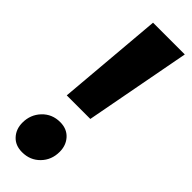

<svg xmlns="http://www.w3.org/2000/svg" viewBox="-246 -710 743 743"><g transform="rotate(45 126.0 -338.5)"><path d="M43.9 -259.8 81.1 -694.8H254.9L172.9 -259.8ZM77.1 18.1Q40 18.1 18.6 -5.4Q-2.9 -28.8 -2.9 -64Q-2.9 -107.9 26.1 -138.4Q55.2 -168.9 99.1 -168.9Q135.7 -168.9 157.5 -145.3Q179.2 -121.6 179.2 -85.9Q179.2 -41.5 150.1 -11.7Q121.1 18.1 77.1 18.1Z"/></g></svg>

Font: Fira Sans Compressed ExtraBold
Style: Italic
Weight: 800
Width: 3
Italic angle: -8°
Designer: Carrois Corporate & Edenspiekermann AG
Foundry: Carrois Corporate GbR & Edenspiekermann AG
Version: Version 4.203;PS 004.203;hotconv 1.0.88;makeotf.lib2.5.64775